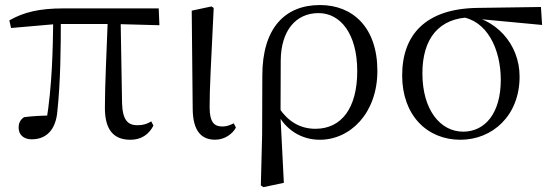

<svg xmlns="http://www.w3.org/2000/svg" viewBox="-20 -551 2235 777"><path d="M108 12.8C166.7 12.8 206 -24.5 212.2 -101.6C225 -221.5 226.2 -357 226.2 -482H195.6C193.9 -350.4 191.3 -205.1 167.1 -56.8L191 -83.6C146 -83.1 109.9 -81.3 77.1 -76.7C62.4 -66.6 55.4 -53.6 55.4 -34.1C55.4 -6.5 75.1 12.8 108 12.8ZM24.8 -437.7 211.8 -454H437.6L625.1 -448.9L622.3 -517H236.1C140.9 -517 76.6 -502.3 17.8 -468.5ZM508 14.6C550.7 14.6 582.2 -6.1 600.9 -42.5L592.3 -59.8C575.7 -50 560.9 -44.2 535.9 -44.2C498.3 -44.2 476.2 -64.3 474 -131.8L468 -482H416.6C411.8 -347.4 404.5 -211.5 404.5 -114.1C404.5 -20.8 443.7 14.6 508 14.6Z M850.8 14.4C891.1 14.4 922.3 -11.1 934.8 -34.8L925.9 -52C912.5 -45.5 899.5 -39.1 880 -39.1C848.4 -39.1 828.3 -54.3 828.3 -117.6C828.3 -195.6 833.5 -282.9 844.8 -518.8L836 -525L755.9 -507.9L759.8 -111.9C760.2 -20.4 795.2 14.4 850.8 14.4Z M1035.6 199.6 1046.2 206.4 1128.7 188.8 1114.8 -84.8 1115.3 -94.1 1116.1 -306.4C1117.1 -426.3 1176.5 -498 1269.3 -498C1356.8 -498 1425.7 -415.7 1425.7 -263.1C1425.7 -113.3 1361.8 -29.8 1256.7 -29.8C1193.2 -29.8 1145.4 -60.5 1109.8 -113.1L1096 -97.7H1099.4C1134.2 -26.2 1198.9 14.6 1274.2 14.6C1397.7 14.6 1507.2 -93.2 1507.2 -264.3C1507.2 -440.1 1407.5 -530.6 1275 -530.6C1132 -530.6 1041.6 -436 1041.6 -245.2L1040.8 -5.5Z M1843 14.6C1972.7 14.6 2082.7 -82.8 2082.7 -240.9C2082.7 -375.3 1983.8 -479.5 1856 -492L1842.6 -483C1950.7 -469.8 2006.6 -352.9 2006.6 -227.7C2006.6 -93.1 1943.2 -18.2 1854.4 -18.2C1762.7 -18.2 1689.4 -105.3 1689.4 -254.5C1689.4 -391.9 1753.6 -480.5 1890.2 -481L1907.1 -475.1L2173.8 -450L2169.1 -522.7L1911.8 -519C1703.2 -516 1607.5 -411.2 1607.5 -245.6C1607.5 -84.4 1708.5 14.6 1843 14.6Z"/></svg>

Font: Source Han Serif CN VF
Style: Regular
Weight: 250
Designer: Ryoko NISHIZUKA 西塚涼子 (kana & ideographs); Frank Grießhammer (Latin, Greek & Cyrillic); Wenlong ZHANG 张文龙 (bopomofo); San
Foundry: Adobe
Version: Version 2.002;hotconv 1.1.0;makeotfexe 2.6.0